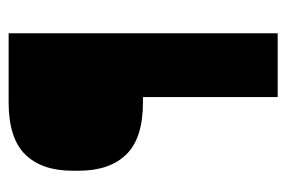

<svg xmlns="http://www.w3.org/2000/svg" viewBox="-132 -548 679 456"><g transform="rotate(-90 208.0 -319.5)"><path d="M193 -320Q108.5 -320 69.8 -359.5Q31 -399 31 -472.5V-487Q31 -560.5 69.8 -599.8Q108.5 -639 193.5 -639H242L242.5 -320ZM357.5 0H206V-639H357.5Z"/></g></svg>

Font: Anek Bangla Medium
Style: Bold
Weight: 700
Version: Version 1.003